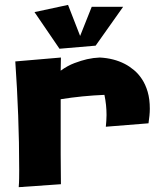

<svg xmlns="http://www.w3.org/2000/svg" viewBox="-20 -756 650 791"><path d="M416 -233.9Q417 -246.1 418 -258.1Q418.9 -270 418.9 -282.2Q418.9 -324.2 410.2 -365.2Q364.7 -363.3 320.1 -358.9Q275.4 -354.5 230 -347.2V-250Q230 -186 230 -123.3Q230 -60.5 231 2.9L57.1 15.1Q58.6 -2.9 58.8 -20.5Q59.1 -38.1 59.1 -56.2Q59.1 -169.4 54.9 -280.3Q50.8 -391.1 43 -502.9L231 -519Q231 -505.4 230.5 -491.9Q230 -478.5 230 -464.8Q258.3 -485.4 286.9 -496.1Q315.4 -506.8 338.9 -512.2Q365.7 -518.1 391.1 -519Q448.7 -516.1 494.1 -492.7Q513.2 -482.9 531.7 -467.5Q550.3 -452.1 564.9 -429.9Q579.6 -407.7 588.4 -377.7Q597.2 -347.7 597.2 -308.1Q597.2 -294.4 595.7 -279.5Q594.2 -264.6 591.8 -248ZM122.1 -706.1 260.3 -735.8 310.1 -607.9 357.9 -728H487.3L374 -567.9L225.1 -555.2Z"/></svg>

Font: Galindo
Style: Regular
Weight: 400
Version: Version 1.000